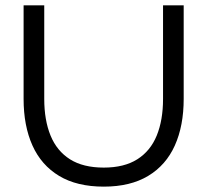

<svg xmlns="http://www.w3.org/2000/svg" viewBox="-20 -680 773 716"><path d="M367 16Q267 16 200.5 -24Q134 -64 101 -137.5Q68 -211 68 -311V-660H145V-311Q145 -232 168.5 -174.5Q192 -117 241 -86Q290 -55 367 -55Q443 -55 492 -86Q541 -117 564.5 -174.5Q588 -232 588 -311V-660H665V-311Q665 -211 632 -137.5Q599 -64 532.5 -24Q466 16 367 16Z"/></svg>

Font: Nata Sans
Style: Regular
Weight: 400
Designer: Daniel Uzquiano Cruz
Version: Version 1.001